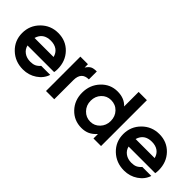

<svg xmlns="http://www.w3.org/2000/svg" viewBox="37 -1457 2188 2188"><g transform="rotate(45 1131.5 -363.0)"><path d="M447 -164H592Q567 -86 493.5 -36.5Q420 13 328 13Q201 13 114.5 -70Q28 -153 28 -275Q28 -397 113 -482Q198 -567 320 -567Q444 -567 525 -482.5Q606 -398 606 -269Q606 -240 601 -218H172Q184 -168 225 -138.5Q266 -109 325 -109Q366 -109 393.5 -121.5Q421 -134 447 -164ZM168 -335H475Q462 -388 422.5 -416.5Q383 -445 322 -445Q200 -445 168 -335Z M688 0V-554H810V-500Q837 -540 863 -553.5Q889 -567 940 -567V-439Q821 -439 821 -308V0Z M1269 -574Q1379 -574 1442 -505V-739H1575V0H1453V-72Q1413 -27 1369.5 -7Q1326 13 1270 13Q1152 13 1072 -70.5Q992 -154 992 -278Q992 -402 1072.5 -488Q1153 -574 1269 -574ZM1126 -282Q1126 -209 1174 -159Q1222 -109 1291 -109Q1358 -109 1405 -158.5Q1452 -208 1452 -279Q1452 -354 1405 -403Q1358 -452 1286 -452Q1218 -452 1172 -403Q1126 -354 1126 -282Z M2076 -164H2221Q2196 -86 2122.5 -36.5Q2049 13 1957 13Q1830 13 1743.5 -70Q1657 -153 1657 -275Q1657 -397 1742 -482Q1827 -567 1949 -567Q2073 -567 2154 -482.5Q2235 -398 2235 -269Q2235 -240 2230 -218H1801Q1813 -168 1854 -138.5Q1895 -109 1954 -109Q1995 -109 2022.5 -121.5Q2050 -134 2076 -164ZM1797 -335H2104Q2091 -388 2051.5 -416.5Q2012 -445 1951 -445Q1829 -445 1797 -335Z"/></g></svg>

Font: Involve
Style: Bold
Weight: 700
Designer: Stefan Peev
Foundry: Context Ltd.
Version: Version 1.001